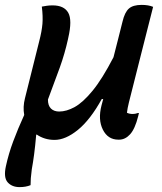

<svg xmlns="http://www.w3.org/2000/svg" viewBox="-42 -561 662 785"><path d="M173 -539Q220 -539 237 -509Q254 -479 237 -406L236 -401Q223 -342 202.5 -285Q182 -228 154 -154Q154 -129 166.5 -117Q179 -105 200 -105Q230 -105 263.5 -123.5Q297 -142 336.5 -190Q376 -238 422 -327Q431 -363 440.5 -399.5Q450 -436 459 -473Q468 -511 485 -526Q502 -541 537 -541Q565 -541 584 -533Q559 -436 534.5 -338Q510 -240 485 -142Q482 -130 480 -119.5Q478 -109 477 -100Q487 -95 501 -95Q511 -95 522 -99H526Q525 -96 524.5 -92.5Q524 -89 523 -86Q510 -34 490 -12Q470 10 445 10H442Q399 10 378.5 -31Q358 -72 373 -130Q376 -143 380 -156H374Q327 -71 276.5 -30Q226 11 181 11Q140 11 108 -11L106 -10Q102 36 97.5 70Q93 104 88 131Q85 153 84 167.5Q83 182 83 196Q64 204 38 204Q7 204 -10.5 184.5Q-28 165 -18 119Q-7 68 12 17Q31 -34 57 -91Q51 -124 60 -159Q74 -217 89 -275Q104 -333 118 -391Q129 -433 131.5 -463.5Q134 -494 129 -534Q140 -536 150 -537.5Q160 -539 173 -539Z"/></svg>

Font: Recursive Mn Csl St Med
Style: Italic
Weight: 500
Italic angle: -15°
Monospace: yes
Version: Version 1.079;hotconv 1.0.112;makeotfexe 2.5.65598; ttfautoh